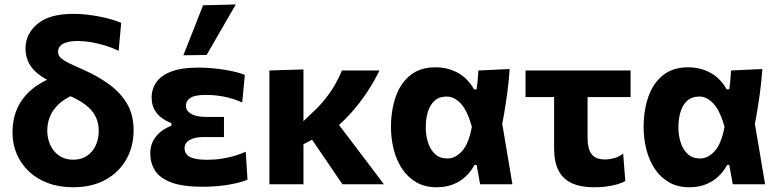

<svg xmlns="http://www.w3.org/2000/svg" viewBox="-20 -808 3416 842"><path d="M300.7 13.2Q239.3 13.2 190.1 -5.3Q140.9 -23.7 106.2 -56.8Q71.5 -89.9 53.1 -133.3Q34.8 -176.8 34.8 -226.7Q34.8 -279.8 50.5 -320.1Q66.2 -360.4 92.7 -390Q119.2 -419.5 152.6 -439.7Q186 -459.9 220.9 -472.7L302.5 -392.4Q261.8 -374.6 236.3 -350.1Q210.8 -325.6 199.1 -296.9Q187.3 -268.1 187.3 -236.1Q187.3 -209.9 194.9 -186.7Q202.5 -163.5 217 -145.8Q231.5 -128.1 252.7 -117.9Q274 -107.6 301.3 -107.6Q336.7 -107.6 361.5 -124.5Q386.3 -141.3 399.7 -169.9Q413 -198.5 413 -233.4Q413 -271 397.9 -299.4Q382.8 -327.8 352.9 -349.9Q323.1 -371.9 279 -390.5L203.5 -449.5Q145.6 -477.1 118.7 -512.7Q91.9 -548.3 91.9 -595Q91.9 -659.8 144.5 -703.5Q197.1 -747.3 301.3 -747.3Q331.3 -747.3 361.5 -743.8Q391.6 -740.3 419.7 -734.7Q447.7 -729.1 471.1 -722.1Q494.5 -715.1 511.5 -707.8L500.3 -585.4Q470.7 -599.4 439.4 -608.9Q408.1 -618.3 377.8 -623.3Q347.6 -628.2 320.1 -628.2Q280.9 -628.2 257.7 -616.6Q234.5 -605 234.5 -579.7Q234.5 -563.9 249.9 -551Q265.3 -538.1 305.9 -520L346.8 -501.8Q410.6 -473.3 460 -437.1Q509.3 -400.8 537.6 -352.3Q565.9 -303.8 565.9 -237.4Q565.9 -165.1 533.6 -108.5Q501.3 -51.8 441.9 -19.3Q382.5 13.2 300.7 13.2Z M868.3 11Q779.3 11 729.3 -8.6Q679.3 -28.1 659.1 -61.1Q639 -94.2 639 -134.2Q639 -169.7 653.7 -194.3Q668.5 -218.9 689.9 -234.2Q711.3 -249.6 731.7 -256.4V-268.2Q710.8 -275.8 690.7 -289.9Q670.6 -304.1 657.8 -326.3Q645 -348.5 645 -380.3Q645 -417.7 665.6 -447.4Q686.1 -477.1 731.2 -494.3Q776.2 -511.6 850 -511.6Q878.2 -511.6 907.3 -509.1Q936.5 -506.6 964.1 -502.2Q991.7 -497.8 1014.8 -492Q1037.9 -486.2 1053.7 -479.5L1042.2 -358.9Q1012.9 -371.8 985.1 -378.9Q957.3 -386.1 931.7 -389Q906.1 -391.8 882.6 -391.8Q836.2 -391.8 815.9 -379.4Q795.5 -366.9 795.5 -343.8Q795.5 -321.9 818.4 -308.6Q841.3 -295.3 881.9 -295.3Q904.3 -295.3 924.2 -295.3Q944.1 -295.3 962.2 -295.3V-207Q941.9 -207 920.4 -207Q898.9 -207 872.4 -207Q834.5 -207 812 -194.2Q789.4 -181.3 789.4 -157.7Q789.4 -141.9 798.9 -130.6Q808.3 -119.3 830.1 -113.3Q851.8 -107.3 888.9 -107.3Q922.6 -107.3 954.3 -112.4Q986 -117.5 1012.6 -125.7Q1039.3 -133.8 1057.6 -142.8L1065.4 -20Q1052.1 -14.3 1032.6 -8.9Q1013.1 -3.5 988 1Q962.8 5.6 932.9 8.3Q902.9 11 868.3 11ZM784.1 -565.5Q805.9 -620.6 827.6 -675.6Q849.2 -730.5 870.6 -784.9L1014 -788.4Q992.1 -750.5 970.5 -713.2Q948.9 -675.9 927.9 -639.5Q907 -603.1 886.4 -567.1Z M1298.6 -169V-264.8L1348.1 -312.4Q1379.6 -340.7 1404.7 -372.2Q1429.8 -403.7 1448.6 -435.9Q1467.3 -468.2 1479.4 -499H1644.4Q1634.5 -478.8 1621.7 -456Q1609 -433.3 1593 -408.6Q1576.9 -384 1557.3 -358.3Q1537.7 -332.6 1513.9 -306.7Q1490 -280.7 1461.6 -255.1ZM1161.5 0Q1161.5 -53.7 1161.5 -103.8Q1161.5 -154 1161.5 -216V-266Q1161.5 -314 1161.5 -352.9Q1161.5 -391.8 1161.5 -427.1Q1161.5 -462.4 1161.5 -499L1310.8 -503.5Q1310.8 -445.3 1310.8 -392.9Q1310.8 -340.6 1310.8 -296.2Q1310.8 -251.8 1310.8 -217.6Q1310.8 -158.9 1310.8 -107.6Q1310.8 -56.2 1310.8 0ZM1481.7 0Q1471.4 -15.2 1461.3 -29.8Q1451.3 -44.3 1441.6 -58.9Q1431.9 -73.5 1421.9 -88Q1411.9 -102.4 1401.6 -117.5L1339 -209.3L1442.7 -291.6L1531.9 -174Q1561.9 -134.5 1596.1 -89.4Q1630.4 -44.3 1663.5 0Z M1894.7 13.2Q1843.9 13.2 1806.3 -8.4Q1768.7 -29.9 1743.9 -67Q1719 -104 1706.8 -151.5Q1694.6 -199 1694.6 -250.3Q1694.6 -324.5 1715.4 -383.9Q1736.3 -443.4 1779.4 -478.1Q1822.5 -512.8 1889.2 -512.8Q1928.2 -512.8 1960.4 -501.1Q1992.6 -489.5 2017.5 -467.9Q2042.3 -446.2 2058.6 -416.3H2070.1Q2073.3 -437.7 2075 -458.2Q2076.8 -478.8 2077.8 -498.9L2215.1 -505.3Q2212 -456.1 2205.1 -404.5Q2198.3 -353 2189.8 -304.3Q2181.4 -255.5 2172.1 -214.8L2177.6 -293.9Q2190.4 -220.4 2202.5 -146.9Q2214.6 -73.5 2227.1 0H2085.4Q2081.7 -21.1 2077.9 -42.4Q2074 -63.6 2070.1 -84.7H2060.9Q2045.7 -56.3 2022.3 -34.2Q1999 -12.1 1967.2 0.6Q1935.3 13.2 1894.7 13.2ZM1942 -113Q1977.1 -113 2006.5 -145.6Q2035.8 -178.2 2049.3 -251.7Q2029.7 -322.7 2000.9 -353.6Q1972.1 -384.6 1938.7 -384.6Q1906.1 -384.6 1885.8 -366.3Q1865.5 -347.9 1856.3 -317.3Q1847.1 -286.7 1847.1 -249Q1847.1 -214.4 1857.1 -183.1Q1867 -151.9 1887.9 -132.5Q1908.8 -113 1942 -113Z M2585.5 13.3Q2527.2 13.3 2488.1 -4.5Q2449.1 -22.3 2429.6 -59.9Q2410 -97.6 2410 -157.4Q2410 -190.2 2410 -224Q2410 -257.8 2410 -294.5Q2410 -331.2 2410 -372.4Q2410 -413.6 2410 -461.4H2556.8Q2556.8 -396.4 2556.8 -331.5Q2556.8 -266.6 2556.8 -201.4Q2556.8 -155.8 2574.3 -132.2Q2591.7 -108.7 2633.8 -108.7Q2652.1 -108.7 2673.5 -114.5Q2694.9 -120.2 2712.8 -134.5L2722.2 -13.9Q2707.8 -6 2687 0.2Q2666.1 6.3 2640.6 9.8Q2615.1 13.3 2585.5 13.3ZM2284.7 -382.2V-499H2745.4V-382.2Q2690.5 -382.2 2635.3 -382.2Q2580.1 -382.2 2528.7 -382.2H2428.2Z M3002.7 13.2Q2951.9 13.2 2914.3 -8.4Q2876.7 -29.9 2851.9 -67Q2827 -104 2814.8 -151.5Q2802.6 -199 2802.6 -250.3Q2802.6 -324.5 2823.4 -383.9Q2844.3 -443.4 2887.4 -478.1Q2930.5 -512.8 2997.2 -512.8Q3036.2 -512.8 3068.4 -501.1Q3100.6 -489.5 3125.5 -467.9Q3150.3 -446.2 3166.6 -416.3H3178.1Q3181.3 -437.7 3183 -458.2Q3184.8 -478.8 3185.8 -498.9L3323.1 -505.3Q3320 -456.1 3313.1 -404.5Q3306.3 -353 3297.8 -304.3Q3289.4 -255.5 3280.1 -214.8L3285.6 -293.9Q3298.4 -220.4 3310.5 -146.9Q3322.6 -73.5 3335.1 0H3193.4Q3189.7 -21.1 3185.9 -42.4Q3182 -63.6 3178.1 -84.7H3168.9Q3153.7 -56.3 3130.3 -34.2Q3107 -12.1 3075.2 0.6Q3043.3 13.2 3002.7 13.2ZM3050 -113Q3085.1 -113 3114.5 -145.6Q3143.8 -178.2 3157.3 -251.7Q3137.7 -322.7 3108.9 -353.6Q3080.1 -384.6 3046.7 -384.6Q3014.1 -384.6 2993.8 -366.3Q2973.5 -347.9 2964.3 -317.3Q2955.1 -286.7 2955.1 -249Q2955.1 -214.4 2965.1 -183.1Q2975 -151.9 2995.9 -132.5Q3016.8 -113 3050 -113Z"/></svg>

Font: Commissioner Thin
Style: Regular
Weight: 100
Designer: Kostas Bartsokas
Foundry: Kostas Bartsokas
Version: Version 1.001;gftools[0.9.23]